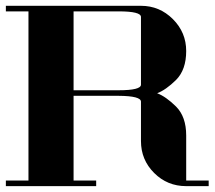

<svg xmlns="http://www.w3.org/2000/svg" viewBox="-20 -635 732 655"><path d="M0 0V-19H77.1V-596.2H0V-615.2H460.9Q524.4 -615.2 569.8 -569.8Q615.2 -524.4 615.2 -460.9Q615.2 -397 580.6 -362.3Q545.9 -328.1 516.1 -316.9Q545.9 -305.7 580.6 -271.5Q615.2 -236.8 615.2 -172.9V-19H691.9V0H615.2Q550.8 0 505.9 -44.9Q460.9 -89.8 460.9 -153.8V-288.1Q460.9 -307.6 384.8 -308.1H231V-19H308.1V0ZM231 -327.1H384.8Q460.9 -327.1 460.9 -346.2V-577.1Q460.9 -596.2 384.8 -596.2H231Z"/></svg>

Font: Hjet
Style: Regular
Weight: 400
Designer: T. Christopher White
Version: Version 1.2